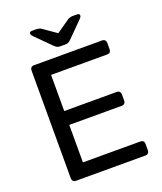

<svg xmlns="http://www.w3.org/2000/svg" viewBox="-159 -990 924 1093"><g transform="rotate(-20 303.0 -444.0)"><path d="M110 0Q99 0 93 -6.5Q87 -13 87 -23V-676Q87 -687 93 -693.5Q99 -700 110 -700H523Q534 -700 540 -693.5Q546 -687 546 -676V-638Q546 -627 540 -621Q534 -615 523 -615H183V-396H501Q512 -396 518 -389.5Q524 -383 524 -372V-335Q524 -325 518 -318.5Q512 -312 501 -312H183V-85H531Q542 -85 548 -79Q554 -73 554 -62V-23Q554 -13 548 -6.5Q542 0 531 0ZM287 -750Q279 -750 272 -752.5Q265 -755 254 -765L162 -857Q151 -868 151 -876Q151 -888 166 -888H193Q200 -888 208 -886Q216 -884 221 -881L303 -824L385 -881Q391 -884 398.5 -886Q406 -888 413 -888H440Q455 -888 455 -876Q455 -868 444 -857L352 -765Q342 -755 335 -752.5Q328 -750 319 -750Z"/></g></svg>

Font: RubikRegular
Style: Regular
Weight: 400
Designer: Hubert and Fischer
Foundry: Hubert and Fischer
Version: Version 2.300;gftools[0.9.30]